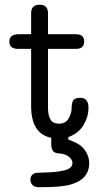

<svg xmlns="http://www.w3.org/2000/svg" viewBox="-20 -573 448 801"><path d="M19 -398.9Q19 -429.7 56.2 -430.2H109.9V-518.1Q109.9 -553.2 145 -553.2H146Q180.2 -553.2 180.2 -518.1V-430.2H296.9Q331.1 -430.2 331.1 -399.9Q331.1 -369.1 296.9 -369.1H180.2V-120.1Q181.2 -89.4 191.2 -73.2Q201.2 -57.1 227.1 -57.1Q253.9 -57.1 266.4 -79.1Q278.8 -101.1 278.8 -120.1Q278.8 -129.9 279.3 -134.5Q279.8 -139.2 282.5 -148.2Q285.2 -157.2 293.5 -161.1Q301.8 -165 314.9 -165Q349.1 -165 349.1 -124Q349.1 -85.9 328.6 -51.5Q308.1 -17.1 265.1 -1V9.8Q269 10.7 274.4 12.5Q279.8 14.2 294.9 21.5Q310.1 28.8 321.5 38.8Q333 48.8 342.5 67.4Q352.1 85.9 352.1 107.9Q352.1 174.8 274.9 196.8Q236.8 208 153.8 208H140.1Q125 208 116 199Q106.9 189.9 106.9 176.8Q106.9 157.7 124 149.9Q129.9 147 171.4 146.5Q212.9 146 247.6 137.9Q282.2 129.9 282.2 106.9Q282.2 93.8 269 82.3Q255.9 70.8 234.9 67.9Q232.9 67.9 228 67.4Q223.1 66.9 220.5 66.4Q217.8 65.9 213.9 64.9Q210 64 208.5 63Q207 62 204.1 60.1Q201.2 58.1 199.7 54.9Q198.2 51.8 196.5 47.4Q194.8 43 194.3 37.6Q193.8 32.2 193.8 24.9V2Q109.9 -15.1 109.9 -129.9V-369.1H56.2Q19 -369.1 19 -398.9Z"/></svg>

Font: CMU Typewriter Text Variable Width
Style: Medium
Weight: 500
Version: Version 0.7.0